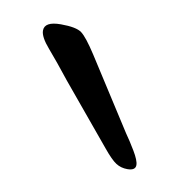

<svg xmlns="http://www.w3.org/2000/svg" viewBox="-35 -751 194 208"><g transform="rotate(10 62.5 -647.0)"><path d="M116 -576Q109 -576 103.5 -579.5Q98 -583 89 -594L35 -659Q20 -678 10 -689.5Q0 -701 0 -708Q0 -718 18 -718Q35 -718 41 -713.5Q47 -709 58 -692L108 -614Q113 -607 119 -597Q125 -587 125 -582Q125 -576 116 -576Z"/></g></svg>

Font: Asap Expanded Thin
Style: Regular
Weight: 100
Width: 7
Designer: Pablo Cosgaya
Foundry: Omnibus-Type
Version: Version 3.001; ttfautohint (v1.8.4.7-5d5b)